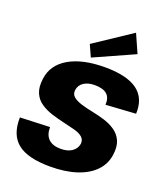

<svg xmlns="http://www.w3.org/2000/svg" viewBox="-174 -1105 1065 1231"><g transform="rotate(20 358.5 -489.5)"><path d="M314 8Q161 8 91.5 -47.5Q22 -103 25 -222L228 -230Q227 -177 255.5 -149.5Q284 -122 339 -122Q386 -122 415 -142Q444 -162 450 -196Q453 -225 433 -242Q413 -259 377.5 -268.5Q342 -278 299.5 -287.5Q257 -297 214.5 -310.5Q172 -324 138 -347Q104 -370 87.5 -408.5Q71 -447 79 -506Q92 -604 184.5 -657.5Q277 -711 429 -711Q578 -711 650 -658.5Q722 -606 717 -499L513 -486Q516 -534 489.5 -557.5Q463 -581 406 -581Q361 -581 332 -562Q303 -543 298 -509Q294 -480 314 -463Q334 -446 369.5 -435Q405 -424 448 -415.5Q491 -407 533.5 -394Q576 -381 609.5 -358Q643 -335 660 -297.5Q677 -260 669 -202Q660 -136 614.5 -89Q569 -42 492.5 -17Q416 8 314 8ZM595 -861 321 -738 285 -818 539 -987Z"/></g></svg>

Font: Pathway Extreme 28pt ExtraBold
Style: Italic
Weight: 800
Italic angle: -8°
Designer: Eduardo Rodriguez Tunni
Foundry: Eduardo Rodriguez Tunni
Version: Version 1.001;gftools[0.9.26]